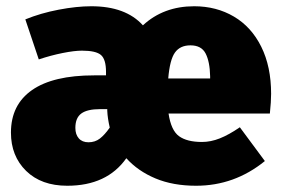

<svg xmlns="http://www.w3.org/2000/svg" viewBox="-20 -574 899 614"><path d="M843 -211H519Q527 -157 552.5 -138.5Q578 -120 626 -120Q654 -120 683 -131.5Q712 -143 747 -167L827 -59Q730 20 607 20Q533 20 477 -3.5Q421 -27 384 -68Q322 20 195 20Q112 20 63.5 -27.5Q15 -75 15 -150Q15 -239 82.5 -286Q150 -333 281 -333H319V-344Q319 -384 303 -398Q287 -412 242 -412Q218 -412 180.5 -404.5Q143 -397 104 -384L61 -512Q110 -532 167.5 -543Q225 -554 272 -554Q382 -554 437 -493Q503 -554 601 -554Q672 -554 728 -521Q784 -488 815.5 -424.5Q847 -361 847 -274Q847 -249 843 -211ZM652 -330Q651 -377 637.5 -403Q624 -429 589 -429Q556 -429 539.5 -406Q523 -383 518 -323H652ZM331 -166Q324 -196 323 -220V-225H300Q259 -225 240 -211Q221 -197 221 -165Q221 -144 232 -131.5Q243 -119 263 -119Q284 -119 299.5 -131Q315 -143 331 -166Z"/></svg>

Font: Fira Sans Black
Style: Regular
Weight: 900
Designer: Carrois Corporate & Edenspiekermann AG
Foundry: Carrois Corporate GbR & Edenspiekermann AG
Version: Version 4.203